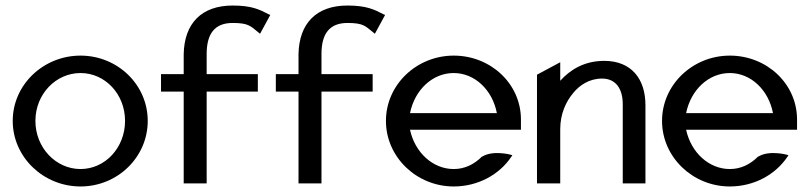

<svg xmlns="http://www.w3.org/2000/svg" viewBox="-20 -663 2930 694"><path d="M26 -226C26 -95 137 11 271 11C405 11 514 -95 514 -226C514 -357 405 -462 271 -462C137 -462 26 -357 26 -226ZM108 -226C108 -323 182 -399 271 -399C360 -399 432 -323 432 -226C432 -129 360 -52 271 -52C182 -52 108 -129 108 -226Z M562 -332H644V0H727V-332H912V-395H727V-468C727 -541 756 -580 821 -580C880 -580 886 -568 915 -545L920 -541L957 -609L952 -611C919 -628 891 -643 821 -643C709 -643 646 -579 644 -467V-395H562Z M977 -332H1059V0H1142V-332H1327V-395H1142V-468C1142 -541 1171 -580 1236 -580C1295 -580 1301 -568 1330 -545L1335 -541L1372 -609L1367 -611C1334 -628 1306 -643 1236 -643C1124 -643 1061 -579 1059 -467V-395H977Z M1375 -226C1375 -95 1486 11 1620 11C1708 11 1785 -32 1828 -96L1832 -102L1825 -104C1825 -104 1762 -121 1723 -97H1722C1694 -69 1660 -52 1620 -52C1545 -52 1480 -111 1462 -194H1863V-231C1863 -360 1754 -462 1620 -462C1486 -462 1375 -357 1375 -226ZM1462 -254C1479 -338 1543 -399 1620 -399C1696 -399 1760 -338 1776 -254Z M1921 0H2005V-196C2005 -252 2026 -296 2052 -327C2075 -355 2110 -379 2156 -379C2207 -379 2231 -341 2231 -286V0H2313V-283C2313 -378 2262 -443 2164 -443C2091 -443 2040 -410 2005 -371V-438L1921 -393Z M2373 -226C2373 -95 2484 11 2618 11C2706 11 2783 -32 2826 -96L2830 -102L2823 -104C2823 -104 2760 -121 2721 -97H2720C2692 -69 2658 -52 2618 -52C2543 -52 2478 -111 2460 -194H2861V-231C2861 -360 2752 -462 2618 -462C2484 -462 2373 -357 2373 -226ZM2460 -254C2477 -338 2541 -399 2618 -399C2694 -399 2758 -338 2774 -254Z"/></svg>

Font: Charger Sport
Style: DfBd
Weight: 400
Designer: Jasper
Foundry: Cannot Into Space Fonts
Version: Version 1.1